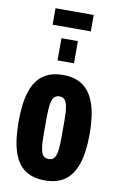

<svg xmlns="http://www.w3.org/2000/svg" viewBox="-97 -925 614 990"><g transform="rotate(10 210.5 -430.0)"><path d="M210 12Q147 12 106 -16.5Q65 -45 45 -106Q25 -167 25 -264Q25 -360 45 -421Q65 -482 106 -511Q147 -540 210 -540Q273 -540 314 -511Q355 -482 376 -421Q397 -360 397 -264Q397 -167 376 -106Q355 -45 314 -16.5Q273 12 210 12ZM211 -100Q228 -100 238 -110.5Q248 -121 252.5 -146.5Q257 -172 257 -217V-309Q257 -355 252.5 -380.5Q248 -406 238 -417Q228 -428 211 -428Q193 -428 183 -417Q173 -406 168.5 -380.5Q164 -355 164 -309V-217Q164 -172 168.5 -146.5Q173 -121 183 -110.5Q193 -100 211 -100ZM168 -609V-725H254V-609ZM111 -786V-872H311V-786Z"/></g></svg>

Font: Archivo ExtraCondensed ExtraBold
Style: Regular
Weight: 800
Width: 2
Designer: Hector Gatti
Foundry: Omnibus-Type
Version: Version 2.001